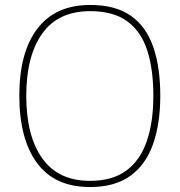

<svg xmlns="http://www.w3.org/2000/svg" viewBox="-20 -745 726 775"><path d="M343 10Q201 10 129.5 -87Q58 -184 58 -359Q58 -534 131 -629.5Q204 -725 344 -725Q446 -725 508 -681.5Q570 -638 598.5 -556Q627 -474 627 -358Q627 -247 598 -164Q569 -81 506.5 -35.5Q444 10 343 10ZM343 -15Q434 -15 490 -56.5Q546 -98 572.5 -175Q599 -252 599 -358Q599 -466 574 -542.5Q549 -619 493 -659.5Q437 -700 344 -700Q215 -700 150.5 -609.5Q86 -519 86 -358Q86 -197 150.5 -106Q215 -15 343 -15Z"/></svg>

Font: Noto Serif Thin
Style: Regular
Weight: 100
Designer: Monotype Design Team
Foundry: Monotype Imaging Inc.
Version: Version 2.015